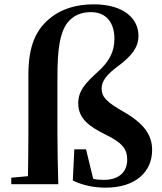

<svg xmlns="http://www.w3.org/2000/svg" viewBox="-20 -850 748 886"><path d="M108 0H249C247 -78 245 -157 245 -235V-493C245 -628 257 -699 291 -745C318 -778 353 -794 400 -794C473 -794 508 -742 508 -671C508 -608 481 -564 434 -521C379 -470 341 -435 341 -373C341 -303 392 -266 467 -229C543 -192 567 -163 567 -113C567 -60 533 -20 459 -20C440 -20 425 -21 410 -25L377 -161H323L316 -17C363 6 416 16 468 16C603 16 682 -55 682 -158C682 -227 645 -280 549 -335C472 -379 449 -402 449 -442C449 -477 474 -507 525 -545C587 -591 619 -631 619 -685C619 -764 551 -830 413 -830C335 -830 263 -811 205 -761C147 -711 111 -640 111 -505V-235C111 -169 110 -103 109 -37L32 -30V0Z"/></svg>

Font: Noto Serif CJK HK
Style: Bold
Weight: 700
Designer: Ryoko NISHIZUKA 西塚涼子 (kana & ideographs); Frank Grießhammer (Latin, Greek & Cyrillic); Wenlong ZHANG 张文龙 (bopomofo); San
Foundry: Adobe
Version: Version 2.001;hotconv 1.1.0;makeotfexe 2.6.0